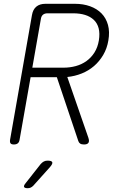

<svg xmlns="http://www.w3.org/2000/svg" viewBox="-20 -750 640 1010"><path d="M150 -394H314Q348 -394 379 -402.5Q410 -411 435 -429Q460 -447 477 -474Q494 -501 500 -537Q506 -574 499 -601Q492 -628 473.5 -645.5Q455 -663 427.5 -671.5Q400 -680 365 -680H230Q215 -680 206 -672.5Q197 -665 195 -650ZM141 -344 83 -15Q81 -2 73.5 4Q66 10 53 10Q40 10 35.5 4Q31 -2 33 -15L148 -670Q153 -700 171 -715Q189 -730 219 -730H374Q418 -730 454 -717Q490 -704 514 -679.5Q538 -655 548 -619Q558 -583 550 -537Q543 -495 523 -461Q503 -427 474.5 -402.5Q446 -378 410 -363.5Q374 -349 334 -345L445 -25Q451 -7 445 1.5Q439 10 422 10Q409 10 402 5.5Q395 1 392 -8L279 -344ZM116 212 194 113Q202 104 210.5 99.5Q219 95 230 95Q252 95 255 103.5Q258 112 242 130L155 227Q148 234 141 237Q134 240 126 240Q109 240 106.5 233Q104 226 116 212Z"/></svg>

Font: Maple Mono NL Thin
Style: Italic
Weight: 250
Italic angle: -10°
Monospace: yes
Designer: subframe7536
Version: Version 7.000